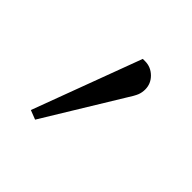

<svg xmlns="http://www.w3.org/2000/svg" viewBox="-88 -181 469 469"><g transform="rotate(45 146.0 53.5)"><path d="M58.1 189.9 163.1 -91.8H170.9Q190.9 -91.8 205.6 -77.4Q220.2 -63 220.2 -43Q220.2 -32.7 216.6 -23.4Q212.9 -14.2 201.2 3.9L82 199.2Z"/></g></svg>

Font: Dihjauti
Style: Regular
Weight: 400
Designer: T. Christopher White
Version: Version 3.0.0